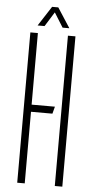

<svg xmlns="http://www.w3.org/2000/svg" viewBox="-62 -981 504 1018"><g transform="rotate(5 190.0 -472.5)"><path d="M70 0V-800H110V0ZM89.5 -381V-419H234L224 -381ZM270 0V-800H310V0ZM105 -840 173 -945H206L274 -840H238L190 -917L142 -840Z"/></g></svg>

Font: Big Shoulders Stencil Text Thin Thin
Style: Regular
Weight: 250
Version: Version 2.001